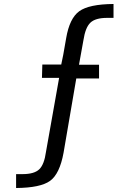

<svg xmlns="http://www.w3.org/2000/svg" viewBox="-20 -736 624 972"><path d="M192.4 -341.8 194.3 -409.2H290Q297.9 -441.4 314.9 -542.5Q332 -643.6 381.3 -679.2Q430.7 -714.8 554.7 -715.8V-645.5H522.5Q462.9 -645.5 437.5 -621.1Q412.1 -596.7 402.3 -532.2L379.9 -408.2H481.4V-338.9H366.2L301.8 37.1Q282.2 144.5 233.4 179.7Q184.6 214.8 61.5 215.8V145.5H93.8Q153.3 145.5 178.7 121.1Q204.1 96.7 212.9 32.2L279.3 -341.8Z"/></svg>

Font: BF_TEXT
Style: Regular
Weight: 400
Foundry: EA DICE
Version: Version 1.404